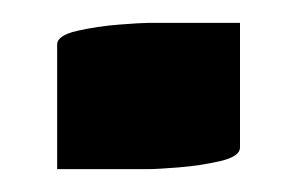

<svg xmlns="http://www.w3.org/2000/svg" viewBox="-20 -148 260 168"><path d="M190 -128V-19Q190 -11 172.5 -7Q155 -3 136 -1.5Q117 0 110 0H30V-109Q30 -117 47.5 -121Q65 -125 84.5 -126.5Q104 -128 110 -128Z"/></svg>

Font: Gajraj One
Style: Regular
Weight: 400
Designer: Saurabh Sharma
Foundry: Saurabh Sharma
Version: Version 1.000